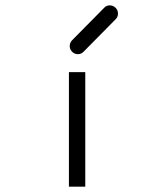

<svg xmlns="http://www.w3.org/2000/svg" viewBox="-20 -745 580 716"><path d="M237 -476H298V-49H237ZM240 -573Q240 -586 249 -595L368.5 -716Q377 -725 389 -725Q402 -725 411 -716Q420 -707 420 -694Q420 -682 411 -673L291.5 -552Q283 -543 270 -543Q258 -543 249 -552Q240 -561 240 -573Z"/></svg>

Font: 3270 Nerd Font
Style: Regular
Weight: 400
Monospace: yes
Version: Version 3.0.1;Nerd Fonts 3.3.0